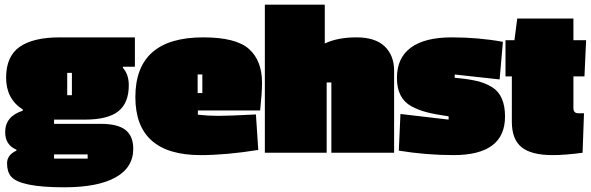

<svg xmlns="http://www.w3.org/2000/svg" viewBox="-20 -650 2516 817"><path d="M235 -491H554V-366H503V-361Q528 -334 528 -287Q528 -212 483.5 -176.5Q439 -141 340 -141H210V-123H409Q481 -123 514 -97Q547 -71 547 -17Q547 63 471.5 105Q396 147 253 147Q66 147 27 101Q10 81 10 45Q10 9 50 -9V-13Q2 -33 2 -88Q2 -155 77 -179V-184Q6 -229 6 -319.5Q6 -410 63.5 -450.5Q121 -491 235 -491ZM210 7V25H353V7ZM266 -340V-245H286V-340Z M1095 -298Q1095 -255 1087 -180H822V-162Q865 -157 908 -157Q951 -157 1069 -163L1079 -12Q942 10 834 10Q556 10 556 -237Q556 -491 845 -491Q984 -491 1039.5 -441.5Q1095 -392 1095 -298ZM841 -254V-333H821V-254Z M1657 -349V0H1390V-299H1370V0H1107V-630H1362V-465Q1417 -491 1497 -491Q1577 -491 1617 -452.5Q1657 -414 1657 -349Z M2120 -472 2106 -312 1915 -333V-319Q1972 -314 2008.5 -305.5Q2045 -297 2074 -279Q2129 -245 2129 -154Q2129 10 1910 10Q1794 10 1677 -9L1684 -165L1889 -141V-155Q1833 -163 1797.5 -172Q1762 -181 1730 -198Q1669 -232 1669 -318Q1669 -404 1728.5 -447.5Q1788 -491 1902 -491Q2016 -491 2120 -472Z M2332 10Q2241 10 2199.5 -23.5Q2158 -57 2158 -132V-325H2131V-479H2169L2181 -571H2420V-479H2474L2467 -325H2420V-190Q2420 -168 2441 -168H2465L2459 0Q2385 10 2332 10Z"/></svg>

Font: Passion One Black
Style: Regular
Weight: 900
Designer: Alejandro Lo Celso
Foundry: Fontstage
Version: Version 1.002